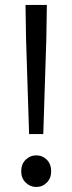

<svg xmlns="http://www.w3.org/2000/svg" viewBox="-20 -732 288 764"><path d="M95.8 -198.5 83.7 -576.4 81.5 -712.4H166.5L164.3 -576.4L152.2 -198.5ZM124 12Q100 12 82.2 -5.5Q64.4 -23.1 64.4 -50.3Q64.4 -79.1 82.2 -96.5Q100 -113.8 124 -113.8Q149 -113.8 166.3 -96.5Q183.6 -79.1 183.6 -50.3Q183.6 -23.1 166.3 -5.5Q149 12 124 12Z"/></svg>

Font: SourceSans3VF
Style: Regular
Weight: 200
Designer: Paul D. Hunt
Foundry: Adobe
Version: Version 3.052;hotconv 1.1.0;makeotfexe 2.6.0